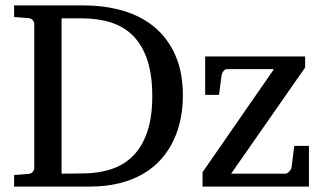

<svg xmlns="http://www.w3.org/2000/svg" viewBox="-20 -691 1198 711"><path d="M543.9 -335Q543.9 -413.6 525.6 -468.5Q507.3 -523.4 473.4 -557.9Q439.5 -592.3 391.4 -607.7Q343.3 -623 284.2 -623H208V-47.9L289.1 -48.8Q346.7 -49.3 393.8 -65.2Q440.9 -81.1 474.1 -115.2Q507.3 -149.4 525.6 -203.6Q543.9 -257.8 543.9 -335ZM657.2 -336.9Q657.2 -293 648.9 -251.2Q640.6 -209.5 623 -171.9Q605.5 -134.3 577.9 -102.8Q550.3 -71.3 511.7 -48.3Q473.1 -25.4 423.1 -12.7Q373 0 310.1 0H32.2V-43L85 -46.9Q95.7 -47.9 101.3 -54.7Q106.9 -61.5 106.9 -68.8V-602.1Q106.9 -609.4 101.3 -616.2Q95.7 -623 85 -624L32.2 -627.9V-670.9H290Q368.7 -670.9 436 -651.1Q503.4 -631.3 552.5 -590.3Q601.6 -549.3 629.4 -486.3Q657.2 -423.3 657.2 -336.9ZM730 0V-53.2L994.6 -435.1H820.8Q813.5 -435.1 807.9 -428Q802.2 -420.9 800.8 -414.1L791 -339.8H739.7V-481.9H1109.9V-440.9L835.9 -47.9H1037.6Q1041 -47.9 1044.7 -50.3Q1048.3 -52.7 1051.5 -56.2Q1054.7 -59.6 1056.9 -63.7Q1059.1 -67.9 1059.6 -71.8L1069.8 -150.9H1124V0Z"/></svg>

Font: Charis SIL Eur
Style: Regular
Weight: 400
Foundry: SIL International
Version: Version 5.000